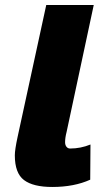

<svg xmlns="http://www.w3.org/2000/svg" viewBox="-20 -734 423 764"><path d="M39 -116Q39 -138 50 -189L164 -714H353L245 -209Q239 -186 239 -168Q239 -157 244.5 -150Q250 -143 259 -143Q301 -143 340 -159L339 -19Q275 10 188 10Q112 10 75.5 -17.5Q39 -45 39 -116Z"/></svg>

Font: Noto Sans Display Black
Style: Italic
Weight: 900
Italic angle: -12°
Designer: Monotype Design team
Foundry: Monotype Imaging Inc.
Version: Version 1.000